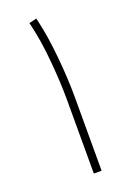

<svg xmlns="http://www.w3.org/2000/svg" viewBox="-114 -602 441 647"><g transform="rotate(-20 106.0 -278.5)"><path d="M134.9 -265.7Q134.9 -328.2 127.5 -406.7Q120.1 -485.2 106.6 -543.6L103.4 -557.1L76.4 -550.8L79.6 -537.3Q93.1 -480.7 100 -404Q107 -327.3 107 -265.7V0H134.9Z"/></g></svg>

Font: Arad-VF Thin Dots1
Style: Regular
Weight: 100
Designer: Mohammad Darvishi
Version: Version 1.000;August 30, 2024;FontCreator 15.0.0.2992 64-bit